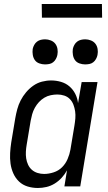

<svg xmlns="http://www.w3.org/2000/svg" viewBox="-20 -929 540 957"><path d="M169 8Q142 8 117.5 0.5Q93 -7 75 -24Q57 -41 46.5 -64.5Q36 -88 32.5 -113.5Q29 -139 30.5 -166Q32 -193 36 -219L56 -339Q60 -362 66 -384.5Q72 -407 83 -428.5Q94 -450 110 -469Q126 -488 146 -502Q166 -516 189 -522Q212 -528 235 -528Q260 -528 284 -521Q308 -514 326 -498.5Q344 -483 355 -461.5Q366 -440 369 -415L387 -520H466L380 0H301L314 -80Q303 -60 287.5 -43Q272 -26 252.5 -14Q233 -2 211.5 3Q190 8 169 8ZM200 -62Q223 -62 247.5 -70Q272 -78 289.5 -95.5Q307 -113 317 -136.5Q327 -160 331 -183L351 -303Q354 -321 355.5 -339Q357 -357 354.5 -374Q352 -391 346 -407Q340 -423 328.5 -435Q317 -447 300.5 -452.5Q284 -458 266 -458Q250 -458 233 -454.5Q216 -451 201 -442Q186 -433 174 -420Q162 -407 153.5 -391.5Q145 -376 140.5 -360Q136 -344 133 -328L113 -208Q110 -191 109 -173.5Q108 -156 110.5 -139.5Q113 -123 120 -108Q127 -93 139 -82.5Q151 -72 167 -67Q183 -62 200 -62ZM404 -608Q390 -608 376 -613Q362 -618 354 -629Q346 -640 343.5 -655Q341 -670 343 -685Q345 -695 350.5 -705Q356 -715 364.5 -721.5Q373 -728 383.5 -730.5Q394 -733 405 -733Q419 -733 433 -727.5Q447 -722 455.5 -711Q464 -700 466.5 -685Q469 -670 466 -655Q464 -645 458.5 -635Q453 -625 444.5 -618.5Q436 -612 425.5 -610Q415 -608 404 -608ZM204 -608Q190 -608 176 -613Q162 -618 154 -629Q146 -640 143.5 -655Q141 -670 143 -685Q145 -695 150.5 -705Q156 -715 164.5 -721.5Q173 -728 183.5 -730.5Q194 -733 205 -733Q219 -733 233 -727.5Q247 -722 255.5 -711Q264 -700 266.5 -685Q269 -670 266 -655Q264 -645 258.5 -635Q253 -625 244.5 -618.5Q236 -612 225.5 -610Q215 -608 204 -608ZM489 -841H189L188 -909H488Z"/></svg>

Font: Iosevka Custom
Style: Italic
Weight: 400
Italic angle: -9°
Monospace: yes
Designer: Belleve Invis
Foundry: Belleve Invis
Version: Version 30.3.3; ttfautohint (v1.8.3)